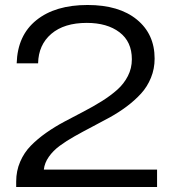

<svg xmlns="http://www.w3.org/2000/svg" viewBox="-20 -750 687 770"><path d="M44.9 -22Q44.9 -64.5 60.8 -101.3Q76.7 -138.2 103.5 -165.5Q130.4 -192.9 165 -217.3Q199.7 -241.7 238.3 -262.2Q276.9 -282.7 315.4 -302.7Q354 -322.8 388.7 -344.5Q423.3 -366.2 450.2 -390.1Q477.1 -414.1 492.9 -445.1Q508.8 -476.1 508.8 -512.2Q508.8 -583 459.2 -620.6Q409.7 -658.2 328.1 -658.2Q237.3 -658.2 185.8 -614.3Q134.3 -570.3 132.8 -496.1H46.9Q50.3 -608.4 126 -669.2Q201.7 -730 331.1 -730Q457.5 -730 528.8 -671.6Q600.1 -613.3 600.1 -515.1Q600.1 -474.1 585.4 -438.2Q570.8 -402.3 545.9 -375Q521 -347.7 488.8 -323.5Q456.5 -299.3 420.7 -279.5Q384.8 -259.8 348.6 -241Q312.5 -222.2 279.1 -203.4Q245.6 -184.6 219.2 -165Q192.9 -145.5 175.8 -121.1Q158.7 -96.7 155.8 -69.8H609.9V0H44.9Z"/></svg>

Font: Lumene Sans Expanded
Style: Regular
Weight: 400
Width: 7
Designer: Deni Anggara
Version: Version 1.003;Glyphs 3.1.2 (3151)